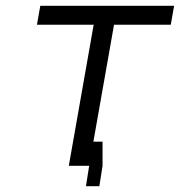

<svg xmlns="http://www.w3.org/2000/svg" viewBox="-20 -570 640 660"><path d="M302 -485H107L118.5 -550H578.5L567 -485H372L301 -83H332.5V0L321.5 70H275.5L286.5 0H216.5Z"/></svg>

Font: JuliaMono Light
Style: Italic
Weight: 300
Italic angle: -9°
Monospace: yes
Designer: cormullion
Foundry: corm
Version: Version 0.054; ttfautohint (v1.8.4)